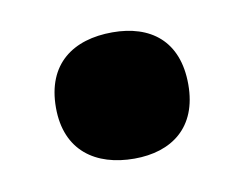

<svg xmlns="http://www.w3.org/2000/svg" viewBox="-37 -493 358 280"><g transform="rotate(-10 141.5 -353.5)"><path d="M43 -353C43 -289 86 -260 143 -260C198 -260 239 -289 239 -353C239 -418 199 -447 143 -447C85 -447 43 -418 43 -353Z"/></g></svg>

Font: Noto Sans Armenian SemiCondensed Black
Style: Regular
Weight: 900
Width: 4
Designer: Monotype Design Team
Foundry: Monotype Imaging Inc.
Version: Version 2.008